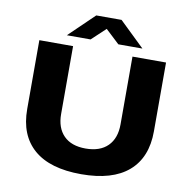

<svg xmlns="http://www.w3.org/2000/svg" viewBox="-94 -971 1064 1076"><g transform="rotate(10 438.0 -433.5)"><path d="M224 -741 367 -879H511L654 -741H517L438 -815L359 -741ZM438 12Q260 12 168.5 -67Q77 -146 77 -295V-687H269V-301Q269 -222 312.5 -178Q356 -134 437 -134Q519 -134 563 -178Q607 -222 607 -301V-687H798V-295Q798 -146 706.5 -67Q615 12 438 12Z"/></g></svg>

Font: Archivo SemiExpanded ExtraBold
Style: Regular
Weight: 800
Width: 6
Designer: Hector Gatti
Foundry: Omnibus-Type
Version: Version 2.001; ttfautohint (v1.8.3)